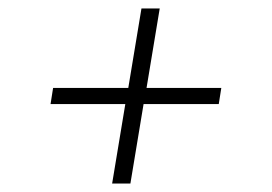

<svg xmlns="http://www.w3.org/2000/svg" viewBox="-20 -566 640 452"><path d="M244 -134 275 -321H99L105 -359H282L313 -546H356L325 -359H501L495 -321H318L287 -134Z"/></svg>

Font: Iosevka Curly Slab XLtEx
Style: Italic
Weight: 200
Width: 7
Italic angle: -9°
Monospace: yes
Designer: Belleve Invis
Foundry: Belleve Invis
Version: Version 11.1.0; ttfautohint (v1.8.3)